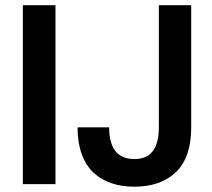

<svg xmlns="http://www.w3.org/2000/svg" viewBox="-20 -700 807 730"><path d="M66.9 0V-680.2H190.9V0ZM274.9 -215.8H395Q395 -95.2 491.2 -95.2Q584 -95.2 584 -215.8V-680.2H707V-215.8Q707 -101.6 649.2 -45.9Q591.3 9.8 491.2 9.8Q442.9 9.8 403.8 -3.4Q364.7 -16.6 335.7 -43.5Q306.6 -70.3 290.8 -114Q274.9 -157.7 274.9 -215.8Z"/></svg>

Font: TASA Orbiter Text SemiBold
Style: Regular
Weight: 600
Designer: Weizhong Zhang
Version: Version 1.000;Glyphs 3.1.2 (3151)